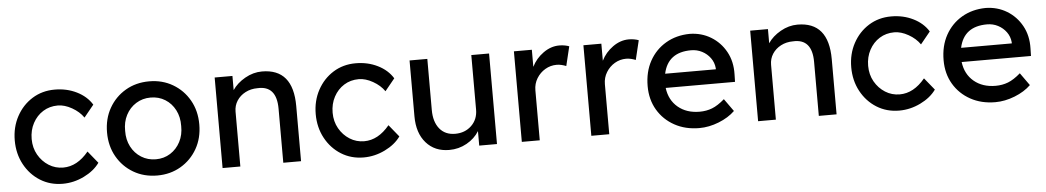

<svg xmlns="http://www.w3.org/2000/svg" viewBox="-34 -818 6039 1109"><g transform="rotate(-5 2985.5 -263.5)"><path d="M295 10Q222 10 164.5 -26Q107 -62 73.5 -124Q40 -186 40 -263Q40 -340 73.5 -402Q107 -464 164.5 -500Q222 -536 295 -536Q365 -536 422.5 -507.5Q480 -479 510 -430L453 -360Q429 -395 386.5 -419Q344 -443 305 -443Q257 -443 219.5 -419.5Q182 -396 160 -355Q138 -314 138 -263Q138 -212 161 -171.5Q184 -131 222 -107Q260 -83 306 -83Q387 -83 453 -163L510 -93Q478 -48 418.5 -19Q359 10 295 10Z M843 10Q766 10 705.5 -25.5Q645 -61 610 -122.5Q575 -184 575 -263Q575 -342 610 -403.5Q645 -465 705.5 -500.5Q766 -536 843 -536Q919 -536 979.5 -500.5Q1040 -465 1075 -403.5Q1110 -342 1110 -263Q1110 -184 1075 -122.5Q1040 -61 979.5 -25.5Q919 10 843 10ZM843 -84Q890 -84 927 -107.5Q964 -131 985 -171.5Q1006 -212 1005 -263Q1006 -315 985 -355.5Q964 -396 927 -419Q890 -442 843 -442Q796 -442 758.5 -418.5Q721 -395 700 -354.5Q679 -314 680 -263Q679 -212 700 -171.5Q721 -131 758.5 -107.5Q796 -84 843 -84Z M1222 0V-525H1325V-443Q1351 -482 1398.5 -509Q1446 -536 1497 -536Q1677 -536 1677 -320V0H1574V-313Q1574 -448 1463 -442Q1424 -442 1392.5 -425.5Q1361 -409 1343 -381Q1325 -353 1325 -318V0Z M2040 10Q1967 10 1909.5 -26Q1852 -62 1818.5 -124Q1785 -186 1785 -263Q1785 -340 1818.5 -402Q1852 -464 1909.5 -500Q1967 -536 2040 -536Q2110 -536 2167.5 -507.5Q2225 -479 2255 -430L2198 -360Q2174 -395 2131.5 -419Q2089 -443 2050 -443Q2002 -443 1964.5 -419.5Q1927 -396 1905 -355Q1883 -314 1883 -263Q1883 -212 1906 -171.5Q1929 -131 1967 -107Q2005 -83 2051 -83Q2132 -83 2198 -163L2255 -93Q2223 -48 2163.5 -19Q2104 10 2040 10Z M2536 10Q2452 10 2402 -47Q2352 -104 2352 -201V-525H2455V-229Q2455 -160 2487.5 -120Q2520 -80 2578 -80Q2635 -80 2672.5 -116Q2710 -152 2710 -209V-525H2813V0H2710V-84Q2684 -42 2637.5 -16Q2591 10 2536 10Z M2957 0V-525H3061V-426Q3084 -473 3128 -504.5Q3172 -536 3221 -536Q3238 -536 3253.5 -533Q3269 -530 3278 -526L3251 -414Q3239 -419 3224.5 -422.5Q3210 -426 3196 -426Q3160 -426 3129.5 -408Q3099 -390 3080 -359Q3061 -328 3061 -290V0Z M3360 0V-525H3464V-426Q3487 -473 3531 -504.5Q3575 -536 3624 -536Q3641 -536 3656.5 -533Q3672 -530 3681 -526L3654 -414Q3642 -419 3627.5 -422.5Q3613 -426 3599 -426Q3563 -426 3532.5 -408Q3502 -390 3483 -359Q3464 -328 3464 -290V0Z M3986 10Q3905 10 3842.5 -24.5Q3780 -59 3744.5 -119Q3709 -179 3709 -257Q3709 -340 3743.5 -402.5Q3778 -465 3838.5 -500.5Q3899 -536 3977 -537Q4045 -536 4099.5 -503Q4154 -470 4185.5 -413Q4217 -356 4215 -282L4214 -238H3812Q3821 -167 3870.5 -125.5Q3920 -84 3996 -84Q4035 -84 4068.5 -97Q4102 -110 4141 -144L4193 -71Q4156 -35 4099 -12.5Q4042 10 3986 10ZM3977 -442Q3842 -442 3816 -320H4110V-327Q4107 -360 4088 -386Q4069 -412 4040 -427Q4011 -442 3977 -442Z M4327 0V-525H4430V-443Q4456 -482 4503.5 -509Q4551 -536 4602 -536Q4782 -536 4782 -320V0H4679V-313Q4679 -448 4568 -442Q4529 -442 4497.5 -425.5Q4466 -409 4448 -381Q4430 -353 4430 -318V0Z M5145 10Q5072 10 5014.5 -26Q4957 -62 4923.5 -124Q4890 -186 4890 -263Q4890 -340 4923.5 -402Q4957 -464 5014.5 -500Q5072 -536 5145 -536Q5215 -536 5272.5 -507.5Q5330 -479 5360 -430L5303 -360Q5279 -395 5236.5 -419Q5194 -443 5155 -443Q5107 -443 5069.5 -419.5Q5032 -396 5010 -355Q4988 -314 4988 -263Q4988 -212 5011 -171.5Q5034 -131 5072 -107Q5110 -83 5156 -83Q5237 -83 5303 -163L5360 -93Q5328 -48 5268.5 -19Q5209 10 5145 10Z M5702 10Q5621 10 5558.5 -24.5Q5496 -59 5460.5 -119Q5425 -179 5425 -257Q5425 -340 5459.5 -402.5Q5494 -465 5554.5 -500.5Q5615 -536 5693 -537Q5761 -536 5815.5 -503Q5870 -470 5901.5 -413Q5933 -356 5931 -282L5930 -238H5528Q5537 -167 5586.5 -125.5Q5636 -84 5712 -84Q5751 -84 5784.5 -97Q5818 -110 5857 -144L5909 -71Q5872 -35 5815 -12.5Q5758 10 5702 10ZM5693 -442Q5558 -442 5532 -320H5826V-327Q5823 -360 5804 -386Q5785 -412 5756 -427Q5727 -442 5693 -442Z"/></g></svg>

Font: Lexend Deca
Style: Regular
Weight: 400
Designer: Bonnie Shaver-Troup, Thomas Jockin
Foundry: Lexend
Version: Version 1.008; ttfautohint (v1.8.4.7-5d5b)